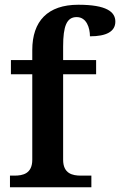

<svg xmlns="http://www.w3.org/2000/svg" viewBox="-20 -789 506 809"><path d="M22 0H365V-49H321C286 -49 246 -57 246 -116V-476H385V-536H246V-593C246 -679 261 -717 303 -717C345 -717 359 -671 359 -636C428 -636 466 -656 466 -698C466 -739 429 -769 310 -769C181 -769 116 -700 116 -578V-536H26V-476H116V-116C116 -57 76 -49 41 -49H22Z"/></svg>

Font: Noto Serif Tamil SemiBold
Style: Italic
Weight: 600
Italic angle: -12°
Designer: Indian Type Foundry, Tom Grace, and the Monotype Design Team
Foundry: Monotype Imaging Inc.
Version: Version 2.003